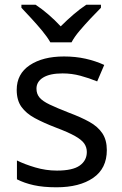

<svg xmlns="http://www.w3.org/2000/svg" viewBox="-20 -786 519 816"><path d="M434 -148Q434 -70 376 -30Q318 10 220 10Q164 10 123.5 1Q83 -8 52 -24V-104Q84 -88 129.5 -74.5Q175 -61 222 -61Q289 -61 319 -82.5Q349 -104 349 -140Q349 -160 338 -176Q327 -192 298.5 -208Q270 -224 217 -244Q165 -264 128 -284Q91 -304 71 -332Q51 -360 51 -404Q51 -472 106.5 -509Q162 -546 252 -546Q301 -546 343.5 -536.5Q386 -527 423 -510L393 -440Q359 -454 322 -464Q285 -474 246 -474Q192 -474 163.5 -456.5Q135 -439 135 -409Q135 -387 148 -371.5Q161 -356 191.5 -341.5Q222 -327 273 -307Q324 -288 360 -268Q396 -248 415 -219.5Q434 -191 434 -148ZM194 -606Q181 -629 159 -655.5Q137 -682 113 -708Q89 -734 71 -753V-766H131Q157 -749 185 -725Q213 -701 238 -674Q265 -701 293 -725Q321 -749 347 -766H409V-753Q390 -734 365.5 -708Q341 -682 318.5 -655.5Q296 -629 284 -606Z"/></svg>

Font: Noto Sans Bassa Vah
Style: Regular
Weight: 400
Designer: Monotype Design Team
Foundry: Monotype Imaging Inc.
Version: Version 2.002